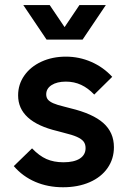

<svg xmlns="http://www.w3.org/2000/svg" viewBox="-20 -748 520 781"><path d="M36.1 -72.3 110.4 -144.5Q139.2 -114.3 168.9 -101.1Q198.7 -87.9 238.3 -87.9Q281.2 -87.9 304.7 -103Q328.1 -118.2 328.1 -145.5Q328.1 -161.6 320.1 -172.1Q312 -182.6 293 -191.2Q273.9 -199.7 239.3 -208L213.9 -214.8Q53.2 -252.9 53.7 -360.4Q53.7 -404.8 78.9 -440.7Q104 -476.6 148.4 -497.1Q192.9 -517.6 248 -517.6Q302.2 -517.6 351.1 -496.3Q399.9 -475.1 436.5 -435.5L363.3 -363.3Q338.4 -389.6 310.1 -402.8Q281.7 -416 248 -416Q211.9 -416 189.9 -401.9Q168 -387.7 168 -364.3Q168 -351.6 174.6 -343.3Q181.2 -335 196.5 -328.1Q211.9 -321.3 240.2 -314.5L266.6 -307.6Q357.9 -285.6 400.6 -247.3Q443.4 -209 443.4 -149.4Q443.4 -101.6 417.5 -64.5Q391.6 -27.3 344.5 -6.8Q297.4 13.7 236.3 13.7Q174.8 13.7 123.5 -8.3Q72.3 -30.3 36.1 -72.3ZM182.1 -727.5 242.7 -637.7 303.2 -727.5H410.6L315.9 -586.9H169.4L74.7 -727.5Z"/></svg>

Font: Wanted Sans SemiBold
Style: Regular
Weight: 600
Designer: Original Design by Kil Hyung-jin and Kang Hanbin, Wanted Lab, Inc; Hangeul from Source Han Sans by Jang Soo-young and Ka
Foundry: Wanted Lab, Inc.
Version: Version 1.003